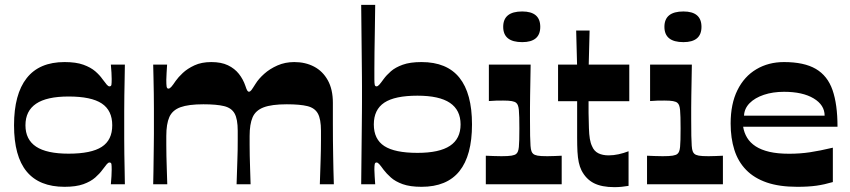

<svg xmlns="http://www.w3.org/2000/svg" viewBox="-20 -760 3508 792"><path d="M246.3 10.6Q142.2 10.6 90.1 -52.3Q37.9 -115.3 37.9 -243.3Q37.9 -371.4 90.1 -437.7Q142.2 -504 246.3 -504Q293.6 -504 324 -493Q354.3 -482 373 -465.9Q391.6 -449.7 402.3 -434.1Q414.6 -417.4 420.6 -410.6Q426.6 -403.7 431.6 -403.7Q438.7 -403.7 439.7 -410.9Q440.7 -418 440.7 -434Q440.7 -444.4 439.8 -460.5Q439 -476.7 437.3 -493.4H495.1Q494.8 -464.2 494.1 -431.7Q493.4 -399.2 492.9 -366Q492.4 -332.8 492.4 -301.8Q492.4 -270.7 492.4 -243.3Q492.4 -216.7 492.4 -186.3Q492.4 -155.9 492.9 -124Q493.4 -92.1 494.1 -60.7Q494.8 -29.2 495.1 0H437.3Q439 -16.7 439.8 -33Q440.7 -49.4 440.7 -60.4Q440.7 -75.7 439.7 -82.7Q438.7 -89.7 431.6 -89.7Q426.6 -89.7 420.6 -82.8Q414.6 -76 402.3 -59.3Q391.6 -44.3 373 -27.8Q354.3 -11.3 324 -0.3Q293.6 10.6 246.3 10.6ZM263 -126.1Q356.4 -126.1 399.7 -154.2Q443 -182.2 443 -243.3Q443 -304.5 399.7 -333.2Q356.4 -361.9 263 -361.9Q172.7 -361.9 128.9 -332.2Q85 -302.5 85 -243.3Q85 -184.2 128.9 -155.1Q172.7 -126.1 263 -126.1Z M611.9 0Q612.5 -26.9 613 -53.6Q613.5 -80.4 613.7 -106.7Q613.9 -133.1 614.4 -158.5Q614.9 -183.8 614.9 -207.9Q614.9 -231.9 614.9 -254.3Q614.9 -281.3 614.9 -312Q614.9 -342.7 614.4 -375Q613.9 -407.2 613.2 -437.5Q612.5 -467.8 611.9 -493.4H669.3Q668.3 -476 667.2 -459.2Q666 -442.3 666 -430.7Q666 -411.4 667.3 -402.9Q668.7 -394.4 675 -394.4Q680 -394.4 686.5 -401.6Q693 -408.7 705 -426.7Q715 -441.1 733.9 -458.9Q752.7 -476.7 782 -490.4Q811.3 -504 851.7 -504Q892.7 -504 920.3 -490.7Q948 -477.4 965.5 -455.2Q983 -433 992.4 -405.3Q996.4 -392.7 999.5 -387.2Q1002.7 -381.7 1007 -381.7Q1011.7 -381.7 1016.7 -388Q1021.7 -394.4 1034.4 -414.7Q1047 -435.1 1069.9 -455.5Q1092.7 -476 1124.4 -490Q1156 -504 1194 -504Q1239.7 -504 1275.5 -485.2Q1311.4 -466.4 1332.2 -428.9Q1353.1 -391.4 1353.1 -336Q1353.1 -289.3 1353.1 -250.8Q1353.1 -212.3 1353.4 -179.6Q1353.8 -146.9 1354.3 -117.5Q1354.8 -88.2 1355.4 -59.5Q1356.1 -30.9 1357.1 0H1299.3Q1300.3 -27.6 1301 -51.7Q1301.6 -75.8 1302.5 -97.8Q1303.3 -119.8 1303.6 -140.1Q1304 -160.4 1304 -180.4Q1304 -200.4 1304 -220.7Q1304 -268.6 1291.2 -291.7Q1278.4 -314.8 1247.9 -322.3Q1217.4 -329.8 1163 -329.8Q1100.9 -329.8 1067.6 -317.2Q1034.3 -304.6 1022 -276.2Q1009.7 -247.8 1009.7 -199.2Q1009.7 -182.2 1009.7 -161.8Q1009.7 -141.5 1010.2 -117Q1010.7 -92.4 1011.7 -63.3Q1012.7 -34.2 1013.7 0H955.9Q956.9 -27.6 957.6 -51.8Q958.3 -76.1 959.1 -97.9Q959.9 -119.8 960.3 -140.3Q960.6 -160.8 960.6 -180.6Q960.6 -200.4 960.6 -220.7Q960.6 -268.6 947.8 -291.7Q935 -314.8 904.2 -322.3Q873.3 -329.8 818.9 -329.8Q757.5 -329.8 724.4 -317.7Q691.3 -305.6 678.6 -277.3Q666 -249.1 666 -199.2Q666 -181.9 666 -161.5Q666 -141.1 666.5 -116.6Q667 -92.1 668 -63Q669 -33.9 670 0Z M1718.7 10.6Q1671.7 10.6 1641.2 -0.3Q1610.7 -11.3 1592.4 -27.8Q1574 -44.3 1562.7 -59.3Q1550.7 -76 1544.5 -82.8Q1538.3 -89.7 1533.3 -89.7Q1527 -89.7 1525.7 -82.7Q1524.3 -75.7 1524.3 -60.4Q1524.3 -49.4 1525.5 -33Q1526.7 -16.7 1527.7 0H1469.9Q1470.9 -85.5 1471.4 -143.4Q1471.9 -201.2 1472.4 -238.4Q1472.9 -275.6 1473 -299.2Q1473.2 -322.8 1473.2 -338.9Q1473.2 -355 1473.2 -371Q1473.2 -386.9 1473.2 -402.9Q1473.2 -418.8 1473 -442.1Q1472.9 -465.4 1472.4 -502.4Q1471.9 -539.4 1471.4 -597Q1470.9 -654.5 1469.9 -740H1527.7Q1527 -682.1 1526.2 -632.9Q1525.3 -583.7 1524.8 -544.1Q1524.3 -504.4 1524.3 -476.5Q1524.3 -448.6 1524.3 -433Q1524.3 -417.7 1525.7 -410.7Q1527 -403.7 1533.3 -403.7Q1538.3 -403.7 1544.5 -410.6Q1550.7 -417.4 1562.7 -434.1Q1574 -449.7 1592.4 -465.9Q1610.7 -482 1641.2 -493Q1671.7 -504 1718.7 -504Q1823.4 -504 1875.2 -439.4Q1927 -374.7 1927 -246.7Q1927 -118.7 1875.2 -54Q1823.4 10.6 1718.7 10.6ZM1702 -129.4Q1792.3 -129.4 1836.1 -158.5Q1879.9 -187.5 1879.9 -246.7Q1879.9 -305.9 1836.1 -335.6Q1792.3 -365.3 1702 -365.3Q1608.6 -365.3 1565.3 -336.6Q1522 -307.8 1522 -246.7Q1522 -185.6 1565.3 -157.5Q1608.6 -129.4 1702 -129.4Z M1984 0V-117.7Q2000 -117 2015.5 -116.4Q2031 -115.7 2048.4 -115.7Q2076.4 -115.7 2090.1 -118Q2103.8 -120.4 2109.1 -125Q2113.8 -128.7 2116.4 -135.4Q2119.1 -142 2120.3 -153.7Q2121.4 -165.3 2121.9 -183.7Q2122.4 -202.1 2122.4 -230Q2122.4 -257.5 2121.9 -276Q2121.4 -294.6 2120.3 -306.4Q2119.1 -318.2 2116.4 -325.2Q2113.8 -332.2 2109.1 -335.9Q2103.8 -340.6 2091.3 -342.9Q2078.7 -345.2 2055.7 -345.2Q2040 -345.2 2026.5 -344.9Q2013 -344.6 1996.6 -343.2V-493.4H2168.9Q2168.2 -453.6 2167.7 -422.3Q2167.2 -390.9 2166.7 -365.2Q2166.2 -339.4 2166.2 -315.9Q2166.2 -292.5 2166.2 -268.8Q2166.2 -226.2 2166.7 -199.8Q2167.2 -173.3 2168.4 -158.4Q2169.5 -143.4 2172.4 -136Q2175.2 -128.7 2179.9 -125Q2185.5 -120.4 2197.6 -118Q2209.6 -115.7 2237.9 -115.7Q2252.6 -115.7 2267.4 -116.4Q2282.3 -117 2297 -117.7V0ZM2134.1 -586.2Q2055.7 -586.2 2055.7 -649.3Q2055.7 -712.7 2134.1 -712.7Q2208.6 -712.7 2208.6 -649.3Q2208.6 -586.2 2134.1 -586.2Z M2514.5 12Q2462.1 12 2429.7 -4.5Q2397.4 -21 2378.7 -57.1Q2371.4 -71.8 2367.4 -90.6Q2363.4 -109.4 2362 -134.4Q2360.7 -159.4 2360.7 -192.7Q2360.7 -213.6 2360.7 -236Q2360.7 -258.4 2360.7 -279.5Q2360.7 -300.6 2360.7 -317.1Q2360.7 -333.6 2360.7 -342.6H2282V-493.4H2360.4L2356.7 -634H2412.1L2408.5 -493.4H2575.8V-342.6H2407.8Q2407.8 -329.3 2407.8 -317.3Q2407.8 -305.4 2407.8 -294.4Q2408.5 -258.3 2409.3 -231.7Q2410.1 -205.2 2413.1 -187.1Q2416.2 -168.9 2422.5 -156.3Q2430.5 -136.7 2448 -127.9Q2465.4 -119.1 2490.8 -119.1Q2510.4 -119.1 2531.8 -123.7Q2553.1 -128.4 2572.8 -136.1V6.7Q2559.8 9 2544.6 10.5Q2529.5 12 2514.5 12Z M2649 0V-117.7Q2665 -117 2680.5 -116.4Q2696 -115.7 2713.4 -115.7Q2741.4 -115.7 2755.1 -118Q2768.8 -120.4 2774.1 -125Q2778.8 -128.7 2781.4 -135.4Q2784.1 -142 2785.3 -153.7Q2786.4 -165.3 2786.9 -183.7Q2787.4 -202.1 2787.4 -230Q2787.4 -257.5 2786.9 -276Q2786.4 -294.6 2785.3 -306.4Q2784.1 -318.2 2781.4 -325.2Q2778.8 -332.2 2774.1 -335.9Q2768.8 -340.6 2756.3 -342.9Q2743.7 -345.2 2720.7 -345.2Q2705 -345.2 2691.5 -344.9Q2678 -344.6 2661.6 -343.2V-493.4H2833.9Q2833.2 -453.6 2832.7 -422.3Q2832.2 -390.9 2831.7 -365.2Q2831.2 -339.4 2831.2 -315.9Q2831.2 -292.5 2831.2 -268.8Q2831.2 -226.2 2831.7 -199.8Q2832.2 -173.3 2833.4 -158.4Q2834.5 -143.4 2837.4 -136Q2840.2 -128.7 2844.9 -125Q2850.5 -120.4 2862.6 -118Q2874.6 -115.7 2902.9 -115.7Q2917.6 -115.7 2932.4 -116.4Q2947.3 -117 2962 -117.7V0ZM2799.1 -586.2Q2720.7 -586.2 2720.7 -649.3Q2720.7 -712.7 2799.1 -712.7Q2873.6 -712.7 2873.6 -649.3Q2873.6 -586.2 2799.1 -586.2Z M3268.4 10.6Q3194.8 10.6 3142.7 -7.3Q3090.7 -25.3 3057.7 -59.3Q3024.6 -93.3 3009.3 -141.6Q2993.9 -190 2993.9 -250.7Q2993.9 -331.6 3021.9 -388.1Q3049.9 -444.7 3099.9 -474.3Q3149.9 -504 3214 -504Q3297 -504 3345.4 -475.7Q3393.7 -447.4 3414.2 -388.4Q3434.7 -329.4 3434.7 -237.3H3045.4Q3049.4 -212.4 3061.9 -191.8Q3074.4 -171.2 3097.1 -156.4Q3119.8 -141.7 3153.7 -133.7Q3187.7 -125.8 3235 -125.8Q3279.7 -125.8 3320.9 -131.9Q3362.1 -138.1 3415.5 -150.8V-9Q3380.5 1.3 3347.5 6Q3314.5 10.6 3268.4 10.6ZM3381.6 -283Q3381.6 -326.9 3336.3 -354.1Q3291 -381.3 3214 -381.3Q3168 -381.3 3130.9 -368.9Q3093.7 -356.4 3072 -334.3Q3050.4 -312.2 3049.1 -283Z"/></svg>

Font: Ojuju ExtraLight
Style: Regular
Weight: 200
Designer: Chisaokwu Joboson, Mirko Velimirovic
Foundry: Udi Foundry
Version: Version 1.000